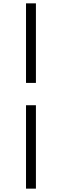

<svg xmlns="http://www.w3.org/2000/svg" viewBox="-20 -848 368 1144"><path d="M135 276V-221H194V276ZM194 -354H135V-828H194Z"/></svg>

Font: Noto Serif TC ExtraLight SemiBold
Style: Regular
Weight: 600
Version: Version 2.003-H1;hotconv 1.1.1;makeotfexe 2.6.0